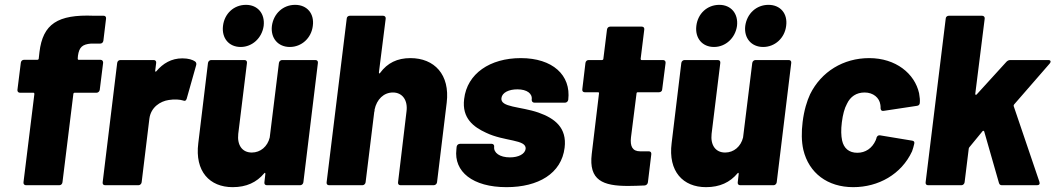

<svg xmlns="http://www.w3.org/2000/svg" viewBox="-20 -765 4359 793"><path d="M395 -518H305C302 -518 301 -520 301 -523L302 -535C307 -570 320 -582 356 -585H394C401 -585 406 -590 407 -597L418 -688C419 -695 415 -700 408 -700H367C218 -706 157 -666 143 -550L140 -523C140 -520 137 -518 134 -518H79C72 -518 67 -513 66 -506L52 -394C51 -387 56 -382 62 -382H118C121 -382 122 -380 122 -377L77 -12C76 -5 81 0 87 0H225C232 0 237 -5 238 -12L283 -377C283 -380 286 -382 288 -382H379C385 -382 391 -387 392 -394L406 -506C406 -513 402 -518 395 -518Z M733 -524C688 -524 653 -503 626 -471C623 -467 621 -469 621 -473L625 -505C626 -512 622 -517 615 -517H477C470 -517 465 -512 464 -505L404 -12C403 -5 407 0 414 0H552C558 0 564 -5 565 -12L597 -275C603 -322 642 -347 677 -352C701 -356 723 -354 736 -350C743 -347 748 -348 751 -357L790 -495C792 -501 791 -507 786 -511C776 -518 759 -524 733 -524Z M974 -571C1022 -571 1062 -608 1069 -658C1075 -709 1044 -745 996 -745C946 -745 907 -709 901 -658C895 -608 925 -571 974 -571ZM1177 -571C1226 -571 1266 -608 1272 -658C1279 -709 1248 -745 1199 -745C1149 -745 1110 -709 1103 -658C1097 -608 1128 -571 1177 -571ZM1132 -505 1094 -197C1085 -160 1056 -135 1020 -135C980 -135 959 -166 964 -212L1000 -505C1001 -512 997 -517 990 -517H852C846 -517 840 -512 839 -505L799 -174C784 -57 846 8 941 8C998 8 1040 -12 1071 -49C1074 -53 1076 -51 1076 -47L1072 -12C1071 -5 1075 0 1082 0H1220C1226 0 1232 -5 1233 -12L1293 -505C1294 -512 1290 -517 1283 -517H1145C1139 -517 1133 -512 1132 -505Z M1675 -525C1621 -525 1580 -505 1550 -464C1548 -460 1545 -461 1545 -466L1573 -688C1574 -695 1569 -700 1562 -700H1425C1418 -700 1412 -695 1412 -688L1329 -12C1328 -5 1332 0 1339 0H1477C1483 0 1489 -5 1490 -12L1526 -305H1527V-312C1536 -355 1565 -383 1603 -383C1642 -383 1665 -351 1659 -305L1624 -12C1623 -5 1627 0 1634 0H1771C1778 0 1784 -5 1785 -12L1825 -341C1839 -457 1774 -525 1675 -525Z M2072 8C2203 8 2299 -48 2312 -155C2322 -237 2272 -276 2204 -300C2128 -326 2046 -321 2051 -360C2054 -383 2082 -396 2117 -396C2157 -396 2180 -378 2176 -353C2176 -346 2180 -341 2187 -341H2314C2320 -341 2326 -346 2327 -353C2339 -455 2262 -525 2131 -525C2004 -525 1909 -461 1897 -356C1887 -276 1937 -240 1987 -217C2063 -180 2155 -190 2151 -150C2148 -129 2122 -115 2086 -115C2044 -115 2018 -134 2021 -159C2022 -166 2017 -171 2011 -171H1880C1873 -171 1867 -166 1866 -159L1865 -148C1854 -56 1932 8 2072 8Z M2715 -396 2729 -505C2730 -512 2725 -517 2719 -517H2630C2627 -517 2626 -519 2626 -522L2641 -643C2642 -650 2638 -655 2631 -655H2500C2493 -655 2488 -650 2487 -643L2472 -522C2472 -519 2469 -517 2466 -517H2411C2404 -517 2399 -512 2398 -505L2385 -396C2384 -389 2388 -384 2395 -384H2450C2453 -384 2455 -382 2454 -379L2424 -129C2411 -20 2470 3 2574 3C2596 3 2619 2 2643 1C2650 0 2655 -5 2656 -12L2670 -128C2671 -135 2667 -140 2660 -140H2624C2592 -140 2582 -161 2586 -197L2609 -379C2609 -382 2611 -384 2614 -384H2702C2709 -384 2715 -389 2715 -396Z M2929 -571C2977 -571 3017 -608 3024 -658C3030 -709 2999 -745 2951 -745C2901 -745 2862 -709 2856 -658C2850 -608 2880 -571 2929 -571ZM3132 -571C3181 -571 3221 -608 3227 -658C3234 -709 3203 -745 3154 -745C3104 -745 3065 -709 3058 -658C3052 -608 3083 -571 3132 -571ZM3087 -505 3049 -197C3040 -160 3011 -135 2975 -135C2935 -135 2914 -166 2919 -212L2955 -505C2956 -512 2952 -517 2945 -517H2807C2801 -517 2795 -512 2794 -505L2754 -174C2739 -57 2801 8 2896 8C2953 8 2995 -12 3026 -49C3029 -53 3031 -51 3031 -47L3027 -12C3026 -5 3030 0 3037 0H3175C3181 0 3187 -5 3188 -12L3248 -505C3249 -512 3245 -517 3238 -517H3100C3094 -517 3088 -512 3087 -505Z M3504 8C3608 8 3703 -45 3747 -140C3751 -151 3754 -162 3756 -171C3758 -178 3755 -183 3748 -184L3615 -206C3608 -207 3603 -204 3600 -196C3600 -194 3600 -193 3599 -192C3598 -190 3598 -188 3597 -186C3582 -152 3554 -134 3521 -134C3486 -134 3465 -153 3458 -185C3454 -204 3453 -229 3457 -260C3461 -292 3468 -318 3478 -336C3492 -366 3517 -383 3551 -383C3587 -383 3612 -361 3616 -333C3617 -329 3617 -323 3617 -317C3618 -309 3622 -306 3629 -307L3768 -328C3775 -329 3779 -334 3779 -341C3780 -350 3779 -364 3776 -380C3758 -461 3680 -525 3570 -525C3463 -525 3372 -469 3326 -376C3313 -348 3301 -310 3295 -261C3290 -221 3290 -181 3298 -146C3321 -50 3398 8 3504 8Z M3813 0H3951C3957 0 3963 -5 3964 -12L3981 -150C3981 -152 3982 -154 3983 -156L4038 -223C4040 -226 4044 -225 4045 -222L4106 -9C4108 -2 4113 0 4118 0H4263C4272 0 4276 -5 4273 -14L4167 -326C4166 -328 4167 -331 4168 -333L4315 -502C4322 -510 4320 -517 4310 -517H4153C4147 -517 4142 -515 4137 -510L4014 -375C4011 -372 4008 -373 4008 -377L4047 -688C4048 -695 4043 -700 4036 -700H3899C3892 -700 3886 -695 3886 -688L3803 -12C3802 -5 3806 0 3813 0Z"/></svg>

Font: Barlow ExtraBold
Style: Italic
Weight: 800
Italic angle: -7°
Designer: Jeremy Tribby
Foundry: Tribby Type
Version: Version 1.422;hotconv 1.0.109;makeotfexe 2.5.65596